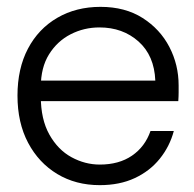

<svg xmlns="http://www.w3.org/2000/svg" viewBox="-20 -528 566 560"><path d="M271 12Q201 12 147 -20.5Q93 -53 62 -111.5Q31 -170 31 -249Q31 -328 61.5 -386Q92 -444 147 -476Q202 -508 273 -508Q345 -508 396 -475.5Q447 -443 474 -391Q501 -339 501 -279Q501 -269 501 -258Q501 -247 500 -233H85V-293H433Q430 -366 384 -407Q338 -448 270 -448Q225 -448 186 -428Q147 -408 123 -369.5Q99 -331 99 -274V-247Q99 -180 124 -135.5Q149 -91 188.5 -69.5Q228 -48 271 -48Q327 -48 365 -74Q403 -100 419 -146H487Q475 -101 446 -65Q417 -29 373 -8.5Q329 12 271 12Z"/></svg>

Font: DM Sans 36pt Light
Style: Regular
Weight: 300
Designer: Colophon Foundry, Jonny Pinhorn
Foundry: Colophon Foundry
Version: Version 4.004;gftools[0.9.30]